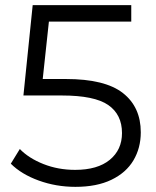

<svg xmlns="http://www.w3.org/2000/svg" viewBox="-20 -720 606 746"><path d="M527 -206Q527 -145 498.5 -97Q470 -49 413 -21.5Q356 6 273 6Q198 6 130.5 -18.5Q63 -43 22 -84L57 -141Q92 -105 149 -82.5Q206 -60 272 -60Q359 -60 406.5 -99Q454 -138 454 -203Q454 -275 400.5 -312Q347 -349 220 -349H71L107 -700H490V-636H170L146 -413H236Q388 -413 457.5 -358.5Q527 -304 527 -206Z"/></svg>

Font: Idrija
Style: Regular
Weight: 400
Designer: Julieta Ulanovsky
Foundry: Julieta Ulanovsky
Version: Version 7.200